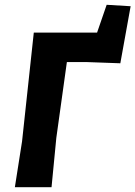

<svg xmlns="http://www.w3.org/2000/svg" viewBox="-20 -781 565 801"><path d="M42 0 72 -191 121 -645H385L425 -761L525 -755L482 -517L343 -522H259L215 -206L195 0Z"/></svg>

Font: Alegreya Sans ExtraBold
Style: Italic
Weight: 800
Italic angle: -7°
Designer: Juan Pablo del Peral
Foundry: Huerta Tipografica
Version: Version 2.007